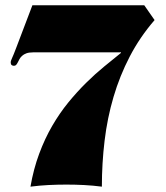

<svg xmlns="http://www.w3.org/2000/svg" viewBox="-20 -698 626 726"><path d="M564.5 -622.1Q508.8 -557.6 470.7 -484.4Q432.6 -411.1 409.2 -331.3Q385.7 -251.5 375.5 -166Q365.2 -80.6 365.2 7.8Q331.5 3.4 298.1 1.7Q264.6 0 231 0Q196.8 0 162.8 1.7Q128.9 3.4 95.2 7.8Q106.9 -59.6 128.2 -116.7Q149.4 -173.8 177.5 -222.2Q205.6 -270.5 238.5 -310.8Q271.5 -351.1 305.7 -384.8Q339.8 -418.5 373.8 -446.3Q407.7 -474.1 437.5 -498V-500H105Q89.4 -500 79.6 -496.3Q69.8 -492.7 63.5 -486.8Q57.1 -481 53.7 -474.6Q50.3 -468.3 47.4 -462.4Q44.4 -456.5 41.3 -452.9Q38.1 -449.2 32.7 -449.2Q27.3 -449.2 23.9 -452.1Q20.5 -455.1 20.5 -461.9Q20.5 -465.8 22 -469.7Q23.4 -473.6 25.9 -479.2Q28.3 -484.9 32 -493.4Q35.6 -502 40.5 -515.1L102.5 -678.2H525.4Z"/></svg>

Font: XB Zar
Style: Bold
Weight: 700
Designer: Behnam
Foundry: Irmug
Version: Version 8.005 2009